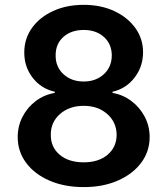

<svg xmlns="http://www.w3.org/2000/svg" viewBox="-20 -757 686 787"><path d="M323.2 9.9Q244 9.9 182.7 -16.7Q121.4 -43.3 87 -89.7Q52.6 -136 52.6 -195Q52.6 -240.4 72.6 -278.9Q92.7 -317.5 127.1 -343.2Q161.6 -369 204.5 -376.1V-381Q148.4 -393.5 113.8 -438.4Q79.2 -483.3 79.5 -542.3Q79.5 -598.4 111 -642.4Q142.4 -686.4 197.6 -711.8Q252.8 -737.2 323.2 -737.2Q393.1 -737.2 448 -711.8Q502.8 -686.4 534.6 -642.4Q566.4 -598.4 566.4 -542.3Q566.1 -483.3 531.2 -438.4Q496.4 -393.5 441.4 -381V-376.1Q483.7 -369 518.1 -343.2Q552.6 -317.5 573 -278.9Q593.4 -240.4 593.4 -195Q593.4 -136 558.6 -89.7Q523.8 -43.3 462.9 -16.7Q402 9.9 323.2 9.9ZM323.2 -91.6Q384.2 -91.6 421 -122.7Q457.7 -153.8 458.1 -204.2Q457.7 -256 419.6 -289.6Q381.4 -323.2 323.2 -323.2Q264.2 -323.2 226 -289.8Q187.9 -256.4 188.2 -204.2Q187.9 -153.8 224.6 -122.7Q261.4 -91.6 323.2 -91.6ZM323.2 -422.9Q372.9 -422.9 405.4 -452.6Q437.9 -482.2 438.2 -529.8Q437.9 -576.7 405.9 -605.5Q373.9 -634.2 323.2 -634.2Q271.7 -634.2 239.7 -605.5Q207.7 -576.7 208.1 -529.8Q207.7 -482.6 240.2 -452.8Q272.7 -422.9 323.2 -422.9Z"/></svg>

Font: Inter UI Semi Bold
Style: Regular
Weight: 600
Designer: Rasmus Andersson
Foundry: rsms
Version: 3.2;8d6f07862